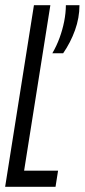

<svg xmlns="http://www.w3.org/2000/svg" viewBox="-28 -720 326 740"><path d="M-8.2 0 102.8 -700H166.1L64.9 -62.1H195.8L186 0ZM173.7 -514.7Q190.2 -543 201.7 -574.4Q213.1 -605.7 219.4 -637.7Q225.7 -669.8 225.9 -700H278.3Q278.2 -651.1 261.1 -603.6Q244 -556.2 215.4 -514.7Z"/></svg>

Font: Georama
Style: Italic
Weight: 400
Width: 2
Italic angle: -9°
Designer: Jean-Baptiste Levee
Foundry: Production Type
Version: Version 1.000